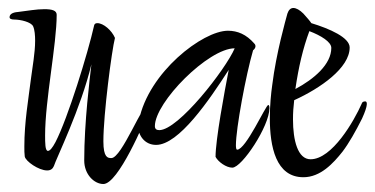

<svg xmlns="http://www.w3.org/2000/svg" viewBox="-20 -460 939 481"><path d="M239 1C276 1 341 -152 355 -187C357 -192 358 -196 358 -198C358 -201 357 -203 354 -203C338 -203 285 -64 259 -64C250 -64 239 -65 239 -106C239 -174 260 -334 268 -365C260 -384 239 -402 224 -402C219 -402 217 -400 216 -397C200 -326 150 -164 119 -104C111 -89 105 -82 100 -82C93 -82 93 -102 93 -121C93 -209 122 -349 122 -423C122 -434 110 -437 91 -437C71 -437 50 -433 25 -430C11 -429 4 -424 4 -417C4 -413 8 -411 16 -411C31 -411 58 -405 63 -394C67 -385 68 -371 68 -358C68 -327 61 -291 58 -266C51 -210 41 -154 41 -93C41 -84 41 -75 42 -68C44 -56 77 -33 98 -33C107 -33 112 -37 115 -44C120 -61 183 -189 209 -299C205 -264 191 -154 191 -58C191 -23 216 1 239 1Z M562 -40C586 -40 655 -144 655 -189C655 -194 654 -197 652 -197C646 -197 596 -85 574 -85C572 -85 571 -89 571 -96C571 -138 596 -272 614 -334C618 -337 620 -341 620 -344C620 -347 619 -349 617 -351C597 -374 575 -383 551 -383C488 -383 352 -279 328 -158C327 -153 326 -148 326 -145C326 -120 343 -97 371 -97C428 -97 504 -209 553 -285C542 -228 520 -110 520 -67C527 -54 547 -40 562 -40ZM379 -134C372 -134 368 -137 368 -144C368 -204 502 -339 568 -339C545 -286 427 -134 379 -134Z M740 -16C783 -16 815 -51 838 -80C854 -101 871 -131 887 -163C903 -198 900 -206 895 -206C890 -206 887 -204 886 -200C867 -157 812 -61 758 -61C726 -61 714 -108 714 -161C714 -177 715 -193 717 -209C783 -239 856 -290 856 -341C856 -366 806 -388 760 -402C756 -408 749 -416 740 -426C731 -435 722 -440 715 -440C708 -440 703 -435 700 -426C696 -411 672 -328 662 -247C659 -226 656 -196 656 -164C656 -93 671 -16 740 -16ZM720 -237C728 -292 739 -339 755 -382C784 -371 810 -355 810 -340C810 -299 767 -262 720 -237Z"/></svg>

Font: Comforter
Style: Regular
Weight: 400
Designer: Robert E. Leuschke
Foundry: Robert E. Leuschke
Version: Version 1.013; ttfautohint (v1.8.3)